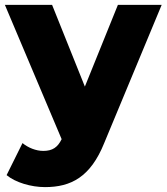

<svg xmlns="http://www.w3.org/2000/svg" viewBox="-21 -562 681 785"><path d="M192 -542H-1L231 7C215 40 194 55 156 55C126 55 94 42 71 23L6 154C42 184 106 203 163 203C269 203 349 162 405 23L640 -542H461L326 -208Z"/></svg>

Font: Montserrat-Alt1 ExtBd
Style: Regular
Weight: 800
Designer: Differentunic
Foundry: Differentunic
Version: Version 7.222